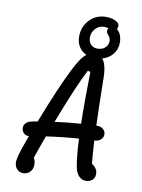

<svg xmlns="http://www.w3.org/2000/svg" viewBox="-104 -1033 828 1123"><g transform="rotate(10 310.0 -471.0)"><path d="M113.5 21.5Q85.5 21.5 70.5 -1.8Q55.5 -25 65 -62.5Q72 -97 109 -197.5Q90.5 -197 78.5 -208.5Q66.5 -220 65.5 -238Q65 -256.5 78 -269Q91 -281.5 114 -285.5Q133 -289 145 -291Q230 -509 284.5 -617Q325.5 -700.5 358 -724Q330.5 -736.5 314 -762Q297.5 -787.5 297.5 -823Q297.5 -881.5 336 -922.2Q374.5 -963 434 -963Q476 -963 502 -944Q510.5 -938 512.5 -927.5Q514.5 -917 509 -908Q508 -906 507 -905Q538.5 -878.5 538.5 -828.5Q538.5 -789.5 515.2 -760Q492 -730.5 452.5 -719.5Q479.5 -689.5 480.5 -607.5Q483 -429.5 487 -327H487.5Q512 -327.5 526.8 -316Q541.5 -304.5 542.5 -286Q543.5 -267.5 529.8 -254Q516 -240.5 493 -239.5H490.5Q496 -145.5 500.5 -102.5Q535 -81.5 535 -47.5Q535 -24 519.8 -11Q504.5 2 482.5 2Q458.5 2 441.5 -15.2Q424.5 -32.5 417.5 -64.5Q405.5 -121.5 400.5 -234.5Q302.5 -227.5 207.5 -213.5Q175 -125 159.5 -78Q170 -62.5 170 -39Q170 -11.5 153.5 5Q137 21.5 113.5 21.5ZM242.5 -306Q322 -317 397.5 -322Q394.5 -466 398.5 -630L382.5 -634.5Q334.5 -544.5 242.5 -306ZM360.5 -829.5Q360.5 -802 375.5 -786.8Q390.5 -771.5 413.5 -771.5Q442 -771.5 459 -786.2Q476 -801 477.5 -823Q479 -845.5 462.5 -862Q445 -881.5 458.5 -900Q445.5 -904 434.5 -904Q402.5 -904 381.5 -881.5Q360.5 -859 360.5 -829.5Z"/></g></svg>

Font: Monaspace Radon
Style: Regular
Weight: 400
Designer: Riley Cran & the Lettermatic Team
Foundry: Lettermatic
Version: Version 1.000 (Monaspace Radon)